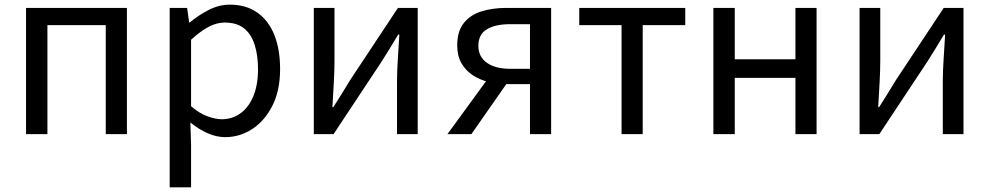

<svg xmlns="http://www.w3.org/2000/svg" viewBox="-20 -577 4257 826"><path d="M92 0V-543H526V0H435V-469H184V0Z M710 229V-543H785L794 -480H796Q833 -511 877.5 -534Q922 -557 969 -557Q1039 -557 1087.5 -522.5Q1136 -488 1160.5 -426Q1185 -364 1185 -280Q1185 -187 1151.5 -121.5Q1118 -56 1064.5 -21.5Q1011 13 949 13Q912 13 874 -3.5Q836 -20 799 -50L802 45V229ZM934 -64Q979 -64 1014.5 -89.5Q1050 -115 1070 -163.5Q1090 -212 1090 -279Q1090 -339 1075.5 -384.5Q1061 -430 1030 -455Q999 -480 946 -480Q912 -480 876.5 -461Q841 -442 802 -406V-120Q838 -89 873 -76.5Q908 -64 934 -64Z M1330 0V-543H1419V-316Q1419 -273 1416 -220.5Q1413 -168 1410 -116H1414Q1430 -141 1450.5 -174Q1471 -207 1486 -232L1692 -543H1777V0H1688V-227Q1688 -270 1691.5 -322.5Q1695 -375 1698 -428H1693Q1678 -403 1657.5 -369.5Q1637 -336 1621 -311L1415 0Z M2260 0V-215H2160Q2120 -215 2081.5 -224.5Q2043 -234 2013 -254Q1983 -274 1965 -305.5Q1947 -337 1947 -382Q1947 -442 1975 -477.5Q2003 -513 2051 -528Q2099 -543 2159 -543H2351V0ZM2175 -281H2260V-473H2175Q2111 -473 2074.5 -451Q2038 -429 2038 -380Q2038 -333 2074.5 -307Q2111 -281 2175 -281ZM1905 0 2096 -262 2172 -235 2008 0Z M2654 0V-469H2472V-543H2928V-469H2745V0Z M3049 0V-543H3141V-322H3402V-543H3493V0H3402V-242H3141V0Z M3678 0V-543H3767V-316Q3767 -273 3764 -220.5Q3761 -168 3758 -116H3762Q3778 -141 3798.5 -174Q3819 -207 3834 -232L4040 -543H4125V0H4036V-227Q4036 -270 4039.5 -322.5Q4043 -375 4046 -428H4041Q4026 -403 4005.5 -369.5Q3985 -336 3969 -311L3763 0Z"/></svg>

Font: Farlight84_Sys_V01
Style: Regular
Weight: 400
Designer: Ryoko NISHIZUKA  (kana, bopomofo & ideographs); Paul D. Hunt (Latin, Greek & Cyrillic); Sandoll Communications , Soo-you
Foundry: Adobe
Version: Version 2.004;October 29, 2024;FontCreator 14.0.0.2814 64-bi